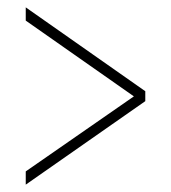

<svg xmlns="http://www.w3.org/2000/svg" viewBox="-20 -619 465 522"><path d="M50 -117V-153L344 -357L50 -563V-599L375 -371V-344Z"/></svg>

Font: Noto Serif Thai ExtraCondensed Thin
Style: Regular
Weight: 100
Width: 2
Designer: Monotype Design Team
Foundry: Monotype Imaging Inc.
Version: Version 2.001; ttfautohint (v1.8.4.7-5d5b)